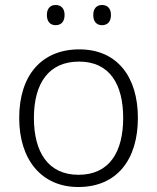

<svg xmlns="http://www.w3.org/2000/svg" viewBox="-20 -791 630 770"><path d="M168 -731C168 -705 181 -690 203 -690C226 -690 239 -705 239 -731C239 -756 226 -771 203 -771C181 -771 168 -756 168 -731ZM354 -731C354 -705 367 -690 389 -690C412 -690 425 -705 425 -731C425 -756 412 -771 389 -771C367 -771 354 -756 354 -731ZM533 -318C533 -483 450 -593 298 -593C148 -593 57 -490 57 -318C57 -150 147 -41 294 -41C449 -41 533 -151 533 -318ZM116 -318C116 -459 177 -544 297 -544C422 -544 474 -450 474 -318C474 -182 419 -90 295 -90C173 -90 116 -181 116 -318Z"/></svg>

Font: Noto Sans Tamil UI Light
Style: Regular
Weight: 300
Designer: Jelle Bosma - Monotype Design Team
Foundry: Monotype Imaging Inc.
Version: Version 2.004